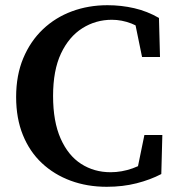

<svg xmlns="http://www.w3.org/2000/svg" viewBox="-20 -701 679 738"><path d="M390 17Q315 17 251.5 -6.5Q188 -30 141 -74Q94 -118 68 -182Q42 -246 42 -328Q42 -412 69.5 -477.5Q97 -543 145 -588.5Q193 -634 256.5 -657.5Q320 -681 393 -681Q446 -681 496 -669.5Q546 -658 591 -632L595 -482H526L495 -633L561 -621V-562Q523 -596 485.5 -610.5Q448 -625 410 -625Q348 -625 296.5 -592.5Q245 -560 214.5 -495.5Q184 -431 184 -332Q184 -234 213 -168.5Q242 -103 292 -71Q342 -39 405 -39Q448 -39 490 -54Q532 -69 570 -98V-43L504 -31L535 -182H604L600 -32Q558 -10 505 3.5Q452 17 390 17Z"/></svg>

Font: Source Serif 4 18pt SemiBold
Style: Regular
Weight: 600
Designer: Frank Grießhammer
Foundry: Adobe Systems Incorporated
Version: Version 4.004;hotconv 1.0.116;makeotfexe 2.5.65601